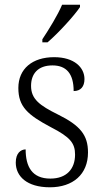

<svg xmlns="http://www.w3.org/2000/svg" viewBox="-20 -786 437 816"><path d="M160 -619V-606H182C228 -645 297 -721 320 -756V-766H244C225 -721 189 -663 160 -619ZM192 10C290 10 354 -45 354 -138C354 -211 322 -252 227 -299C148 -338 112 -365 112 -421C112 -471 140 -508 203 -508C262 -508 293 -473 293 -399C323 -399 339 -418 339 -450C339 -499 296 -543 210 -543C118 -543 58 -494 58 -412C58 -333 97 -298 197 -245C279 -203 299 -177 299 -129C299 -68 263 -27 194 -27C116 -27 89 -78 89 -151C69 -151 47 -136 47 -95C47 -37 94 10 192 10Z"/></svg>

Font: Noto Serif Devanagari SemiCondensed Light
Style: Regular
Weight: 300
Width: 4
Designer: Universal Thirst, Indian Type Foundry and the Monotype Design Team
Foundry: Monotype Imaging Inc.
Version: Version 2.004